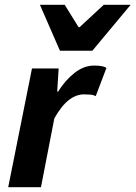

<svg xmlns="http://www.w3.org/2000/svg" viewBox="-20 -782 566 802"><path d="M14.3 0 113.6 -496.1H225L218.9 -399.5H222.9Q252 -446.5 291.1 -477.3Q330.2 -508.1 372.9 -508.1Q391.7 -508.1 404.5 -505.8Q417.2 -503.5 424.7 -498.5L379.8 -380.2Q370.5 -385.7 356.7 -386.8Q343 -387.8 330.6 -387.8Q298.2 -387.8 267.4 -364Q236.6 -340.2 206.9 -287.4L151.1 0ZM230.4 -570 146.8 -761.9H250.3L308.3 -668.3H312.3L413.3 -761.9H525.7L365.7 -570Z"/></svg>

Font: Source Sans 3 VF
Style: Italic
Weight: 200
Italic angle: -11°
Designer: Paul D. Hunt
Foundry: Adobe Systems Incorporated
Version: Version 3.042;hotconv 1.0.118;makeotfexe 2.5.65603